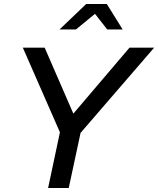

<svg xmlns="http://www.w3.org/2000/svg" viewBox="-20 -938 789 958"><path d="M220 0 279 -278 94 -700H203L346 -371L626 -700H749L382 -275L323 0ZM515 -791 454 -869 359 -791H277L410 -918H513L592 -791Z"/></svg>

Font: Red Hat Display Medium
Style: Italic
Weight: 500
Italic angle: -12°
Designer: Pentagram / MCKL
Foundry: Pentagram / MCKL
Version: Version 1.003; Red Hat Display Medium Italic